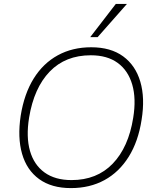

<svg xmlns="http://www.w3.org/2000/svg" viewBox="-20 -955 799 983"><path d="M86 -363Q104 -475 152.5 -553Q201 -631 276 -672Q351 -713 447 -713Q547 -713 610.5 -666.5Q674 -620 698.5 -536.5Q723 -453 705 -342Q688 -231 639 -152.5Q590 -74 515 -33Q440 8 343 8Q244 8 180.5 -38Q117 -84 93 -167.5Q69 -251 86 -363ZM129 -353Q113 -254 133.5 -182.5Q154 -111 208 -72Q262 -33 346 -33Q476 -33 557 -117Q638 -201 662 -352Q678 -450 657 -522Q636 -594 582.5 -633Q529 -672 445 -672Q315 -672 234.5 -588.5Q154 -505 129 -353ZM442 -765 573 -935H630L480 -765Z"/></svg>

Font: Mulish ExtraLight
Style: Italic
Weight: 200
Italic angle: -9°
Designer: Vernon Adams
Foundry: Vernon Adams
Version: Version 3.603